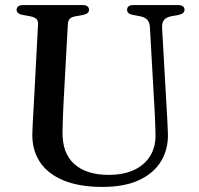

<svg xmlns="http://www.w3.org/2000/svg" viewBox="-20 -720 784 757"><path d="M589 -294.5 571 -613.5Q570 -631.5 561 -641.8Q552 -652 532 -656L504.5 -661Q490.5 -664 485.8 -669Q481 -674 481 -682Q481 -690 487.2 -695Q493.5 -700 505 -700H683Q695 -700 701.2 -695Q707.5 -690 707.5 -682Q707.5 -674 702 -669Q696.5 -664 683.5 -661L657.5 -656.5Q634 -652 626 -640.2Q618 -628.5 619 -611L637 -293.5Q638.5 -268.5 639.8 -244.5Q641 -220.5 642 -194.5Q644 -133 615.5 -85.2Q587 -37.5 529 -10.2Q471 17 384 17Q292 17 229.8 -9Q167.5 -35 136.8 -82.2Q106 -129.5 107.5 -193Q107.5 -206.5 108.8 -227Q110 -247.5 111.2 -271.8Q112.5 -296 114 -321.5L130 -624.5Q131 -638.5 123 -645.8Q115 -653 97.5 -656L69.5 -661Q45.5 -666 45.5 -681.5Q45.5 -690 52 -695Q58.5 -700 70.5 -700H306.5Q318.5 -700 324.8 -695Q331 -690 331 -681.5Q331 -674 325.8 -669Q320.5 -664 307 -661L279 -656Q263 -653.5 255.8 -646.5Q248.5 -639.5 247.5 -625L231 -323.5Q229 -287 228 -257.2Q227 -227.5 226.5 -203Q224.5 -116 273 -73.2Q321.5 -30.5 408 -30.5Q467 -30.5 508.8 -50Q550.5 -69.5 572.8 -106.2Q595 -143 593 -194.5Q592.5 -228.5 591.2 -251.5Q590 -274.5 589 -294.5Z"/></svg>

Font: Fraunces 11pt
Style: Regular
Weight: 400
Version: Version 1.000;[b76b70a41]